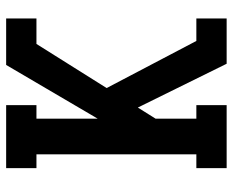

<svg xmlns="http://www.w3.org/2000/svg" viewBox="-88 -688 775 640"><g transform="rotate(-90 300.0 -367.5)"><path d="M408 0 262 -296 225 -237V-101H270V0H60V-101H106V-634H60V-735H270V-634H225V-430L404 -735H559V-634H474L327 -400L484 -101H559V0Z"/></g></svg>

Font: Iosevka Plex Etoile
Style: Bold
Weight: 700
Designer: Belleve Invis
Foundry: Belleve Invis
Version: Version 25.1.1; ttfautohint (v1.8.4)